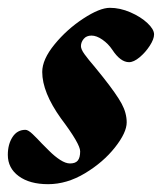

<svg xmlns="http://www.w3.org/2000/svg" viewBox="-44 -457 414 491"><path d="M-24 -61Q-24 -88 -12 -106.5Q0 -125 21 -125Q28 -125 39.5 -114Q51 -103 63 -90Q67 -86 81.5 -71.5Q96 -57 110 -48Q124 -39 135 -39Q149 -39 155 -46.5Q161 -54 161 -70Q161 -89 112 -154Q64 -221 64 -273Q64 -305 95.5 -343.5Q127 -382 169 -409.5Q211 -437 237 -437Q263 -437 289.5 -425.5Q316 -414 333 -398Q350 -382 350 -369Q350 -357 339 -340Q328 -323 313 -310.5Q298 -298 286 -298Q264 -298 243 -330Q233 -345 218 -355.5Q203 -366 190 -366Q177 -366 170 -357.5Q163 -349 163 -339Q163 -331 172 -318.5Q181 -306 199 -285L220 -259Q254 -216 267 -192Q280 -168 280 -144Q280 -118 250 -80Q220 -42 173.5 -14Q127 14 79 14Q32 14 4 -6.5Q-24 -27 -24 -61Z"/></svg>

Font: EB Garamond ExtraBold
Style: Italic
Weight: 800
Italic angle: -17.2°
Designer: Georg Duffner and Octavio Pardo
Foundry: Georg Duffner
Version: Version 1.000